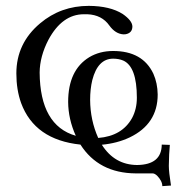

<svg xmlns="http://www.w3.org/2000/svg" viewBox="-20 -469 597 648"><path d="M442.9 87.9Q525.4 86.9 525.9 19L553.2 20Q550.3 48.8 549.8 90.8Q549.8 111.3 557.1 157.2L527.8 159.2Q527.8 142.1 510.3 124Q502 116.2 495.1 116.2H438Q313 115.2 251.5 19Q97.2 2.9 51.3 -121.1Q35.2 -166 35.2 -221.2Q35.2 -322.8 115.2 -390.1Q185.1 -449.2 279.8 -449.2Q351.6 -448.7 394 -421.9Q426.3 -399.4 426.8 -379.9Q426.8 -357.9 404.3 -353.5Q400.4 -353 397 -353Q369.6 -354.5 349.1 -382.8Q323.7 -418.9 274.9 -420.9Q269 -420.9 263.2 -420.9Q189.9 -420.9 143.6 -335Q114.3 -278.8 113.8 -224.1Q115.2 -45.4 235.8 -10.7Q210.4 -66.9 210 -125Q210 -232.4 281.2 -275.9Q316.4 -296.9 361.8 -296.9Q461.4 -296.9 497.6 -220.2Q511.7 -188.5 512.2 -149.9Q512.2 -50.8 418 -5.4Q376 14.6 323.7 19.5Q366.7 87.4 442.9 87.9ZM311.5 -3.4Q392.1 -9.8 425.8 -70.8Q441.9 -101.1 441.9 -139.2Q441.9 -244.1 396 -264.6Q380.9 -271 361.8 -271Q310.1 -271 291.5 -198.7Q284.2 -168.5 284.2 -131.8Q284.7 -63 311.5 -3.4Z"/></svg>

Font: Linux Libertine Display O
Style: Regular
Weight: 400
Designer: Philipp H. Poll
Foundry: Philipp H. Poll
Version: Version 5.0.9